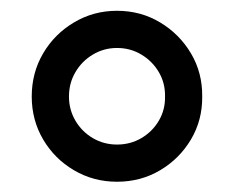

<svg xmlns="http://www.w3.org/2000/svg" viewBox="-20 -745 442 363"><path d="M201.2 -401.4Q156.7 -401.4 119.9 -423.1Q83 -444.8 61.5 -481.4Q40 -518.1 40 -562.5Q40 -607.4 61.5 -644Q83 -680.7 119.9 -702.6Q156.7 -724.6 201.2 -724.6Q246.1 -724.6 282.7 -702.6Q319.3 -680.7 341.1 -644Q362.8 -607.4 362.3 -562.5Q362.8 -518.1 341.1 -481.4Q319.3 -444.8 282.7 -423.1Q246.1 -401.4 201.2 -401.4ZM201.2 -471.7Q226.6 -471.7 247.3 -483.9Q268.1 -496.1 280.3 -516.8Q292.5 -537.6 292 -562.5Q292.5 -587.9 280.3 -608.6Q268.1 -629.4 247.3 -641.8Q226.6 -654.3 201.2 -654.3Q176.3 -654.3 155.5 -641.8Q134.8 -629.4 122.6 -608.6Q110.4 -587.9 110.4 -562.5Q110.4 -537.6 122.6 -516.8Q134.8 -496.1 155.5 -483.9Q176.3 -471.7 201.2 -471.7Z"/></svg>

Font: Inter Display V
Style: Regular
Weight: 400
Designer: Rasmus Andersson
Foundry: rsms
Version: Version 3.015;git-src